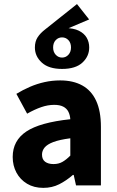

<svg xmlns="http://www.w3.org/2000/svg" viewBox="-20 -898 567 930"><path d="M189.8 12Q144.5 12 111.2 -8Q78 -27.9 59.7 -61.8Q41.5 -95.7 41.5 -137.6Q41.5 -216.9 107.5 -261Q173.5 -305 320.6 -320.5Q319 -341.6 311 -357.2Q303 -372.9 286.2 -381.5Q269.5 -390.1 242.6 -390.1Q211.7 -390.1 179.7 -379Q147.7 -368 111.4 -347.4L59.3 -443.4Q90.8 -462.6 125 -477.4Q159.2 -492.2 195.8 -500.3Q232.4 -508.5 271.4 -508.5Q334.6 -508.5 378.7 -484Q422.8 -459.5 445.8 -409.7Q468.8 -360 468.8 -283.7V0H348.2L337 -50.6H333Q301.7 -23.2 266.9 -5.6Q232.1 12 189.8 12ZM239.2 -103.3Q264.2 -103.3 282.8 -114.1Q301.4 -124.9 320.6 -144.3V-228.2Q268.1 -221.3 238.2 -210Q208.4 -198.6 195.9 -183.2Q183.5 -167.8 183.5 -149Q183.5 -125.8 198.6 -114.5Q213.7 -103.3 239.2 -103.3ZM280.6 -564.1Q216.1 -564.1 182.6 -594.7Q149 -625.2 149 -668Q149 -697 162.2 -717.4Q175.4 -737.7 198.7 -755.5L352.9 -878.3L411.8 -803.8L295.4 -754.4V-762Q336 -762 361.8 -749.3Q387.6 -736.5 399.9 -715.4Q412.1 -694.3 412.1 -668Q412.1 -625.2 379.1 -594.7Q346 -564.1 280.6 -564.1ZM280.6 -619.1Q298.9 -619.1 311.4 -632.8Q323.9 -646.6 323.9 -668Q323.9 -690.3 311.4 -703.6Q298.9 -716.9 280.6 -716.9Q262.5 -716.9 249.9 -703.6Q237.3 -690.3 237.3 -668Q237.3 -646.6 249.9 -632.8Q262.5 -619.1 280.6 -619.1Z"/></svg>

Font: Source Sans Variable
Style: Regular
Weight: 200
Designer: Paul D. Hunt
Foundry: Adobe Systems Incorporated
Version: Version 3.006;hotconv 1.0.111;makeotfexe 2.5.65597